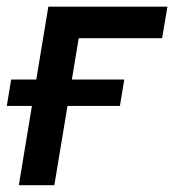

<svg xmlns="http://www.w3.org/2000/svg" viewBox="-37 -542 510 562"><path d="M453.1 -522.5 437.5 -430.2H193.4L122.1 0H18.1L104.5 -522.5ZM-17.1 -231.9 -4.4 -309.1H326.7L314 -231.9Z"/></svg>

Font: Inter 28pt Medium
Style: Italic
Weight: 500
Italic angle: -9.3988°
Designer: Rasmus Andersson
Foundry: rsms
Version: Version 4.001;git-66647c0bb